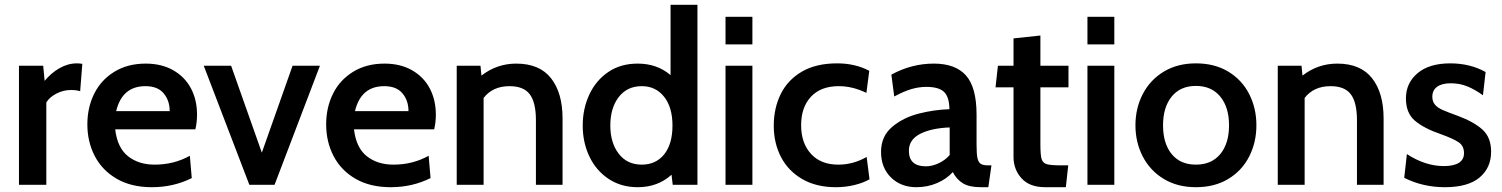

<svg xmlns="http://www.w3.org/2000/svg" viewBox="-20 -770 6260 800"><path d="M59 -496H160L166 -433Q193 -466 228 -486Q263 -506 301 -506Q311 -506 323 -504L314 -390Q298 -395 276 -395Q243 -395 214 -379.5Q185 -364 173 -343V0H59Z M344 -252Q344 -322 372.5 -379.5Q401 -437 456.5 -471Q512 -505 587 -505Q653 -505 701.5 -477.5Q750 -450 775.5 -402Q801 -354 801 -292Q801 -260 794 -231H460Q469 -154 513.5 -119Q558 -84 624 -84Q705 -84 771 -121L779 -28Q703 10 613 10Q527 10 466.5 -25Q406 -60 375 -119.5Q344 -179 344 -252ZM687 -307Q687 -351 662 -381Q637 -411 586 -411Q489 -411 464 -307Z M829 -496H943L1071 -134L1199 -496H1313L1124 0H1019Z M1339 -252Q1339 -322 1367.5 -379.5Q1396 -437 1451.5 -471Q1507 -505 1582 -505Q1648 -505 1696.5 -477.5Q1745 -450 1770.5 -402Q1796 -354 1796 -292Q1796 -260 1789 -231H1455Q1464 -154 1508.5 -119Q1553 -84 1619 -84Q1700 -84 1766 -121L1774 -28Q1698 10 1608 10Q1522 10 1461.5 -25Q1401 -60 1370 -119.5Q1339 -179 1339 -252ZM1682 -307Q1682 -351 1657 -381Q1632 -411 1581 -411Q1484 -411 1459 -307Z M2324 -276V0H2213V-269Q2213 -343 2187.5 -377Q2162 -411 2103 -411Q2033 -411 1995 -362V0H1883V-496H1982L1986 -455Q2050 -505 2131 -505Q2228 -505 2276 -444Q2324 -383 2324 -276Z M2886 -750V0H2783L2778 -42Q2721 10 2637 10Q2568 10 2516 -24.5Q2464 -59 2436 -117.5Q2408 -176 2408 -247Q2408 -317 2435.5 -376Q2463 -435 2514.5 -470Q2566 -505 2637 -505Q2718 -505 2774 -457V-750ZM2782 -247Q2782 -323 2747 -367Q2712 -411 2654 -411Q2593 -411 2558 -365.5Q2523 -320 2523 -247Q2523 -175 2558 -129.5Q2593 -84 2654 -84Q2713 -84 2747.5 -127Q2782 -170 2782 -247Z M3003 -700H3115V-585H3003ZM3003 -496H3115V0H3003Z M3204 -246Q3204 -320 3233.5 -379Q3263 -438 3322 -472Q3381 -506 3468 -506Q3543 -506 3602 -475L3590 -383Q3532 -411 3475 -411Q3400 -411 3359 -367Q3318 -323 3318 -248Q3318 -174 3359 -129Q3400 -84 3473 -84Q3535 -84 3591 -116L3603 -23Q3577 -8 3540 1Q3503 10 3463 10Q3381 10 3322.5 -24Q3264 -58 3234 -116Q3204 -174 3204 -246Z M3651 -137Q3651 -202 3697 -241Q3743 -280 3807.5 -296.5Q3872 -313 3936 -315Q3935 -367 3913 -387.5Q3891 -408 3840 -408Q3808 -408 3776.5 -398.5Q3745 -389 3706 -368L3694 -459Q3778 -505 3871 -505Q3961 -505 4005 -455.5Q4049 -406 4049 -292V-169Q4049 -130 4052.5 -112.5Q4056 -95 4065.5 -88Q4075 -81 4097 -81H4111L4098 10H4067Q4019 10 3992.5 -6Q3966 -22 3950 -53Q3924 -24 3884 -7Q3844 10 3798 10Q3734 10 3692.5 -30.5Q3651 -71 3651 -137ZM3937 -124V-239Q3860 -236 3813.5 -212Q3767 -188 3767 -142Q3767 -77 3838 -77Q3863 -77 3890.5 -89.5Q3918 -102 3937 -124Z M4203 -116V-406H4128L4138 -496H4203V-610L4315 -622V-496H4432V-406H4315V-168Q4315 -124 4320 -107.5Q4325 -91 4341.5 -86Q4358 -81 4401 -81H4431L4421 10H4335Q4270 10 4236.5 -27Q4203 -64 4203 -116Z M4511 -700H4623V-585H4511ZM4511 -496H4623V0H4511Z M4711 -248Q4711 -319 4741.5 -378Q4772 -437 4829 -471.5Q4886 -506 4963 -506Q5041 -506 5098 -471.5Q5155 -437 5185 -378Q5215 -319 5215 -248Q5215 -177 5185 -118Q5155 -59 5098 -24.5Q5041 10 4963 10Q4886 10 4829 -24.5Q4772 -59 4741.5 -118Q4711 -177 4711 -248ZM5101 -248Q5101 -323 5064.5 -367.5Q5028 -412 4963 -412Q4898 -412 4862 -367.5Q4826 -323 4826 -248Q4826 -172 4862 -128Q4898 -84 4963 -84Q5028 -84 5064.5 -128Q5101 -172 5101 -248Z M5745 -276V0H5634V-269Q5634 -343 5608.5 -377Q5583 -411 5524 -411Q5454 -411 5416 -362V0H5304V-496H5403L5407 -455Q5471 -505 5552 -505Q5649 -505 5697 -444Q5745 -383 5745 -276Z M5831 -29 5842 -128Q5919 -78 5996 -78Q6037 -78 6058.5 -91.5Q6080 -105 6080 -132Q6080 -162 6058 -177Q6036 -192 5986 -210Q5913 -235 5875.5 -267Q5838 -299 5838 -360Q5838 -424 5886.5 -465Q5935 -506 6023 -506Q6105 -506 6170 -470L6159 -373Q6126 -397 6094 -410Q6062 -423 6025 -423Q5988 -423 5968 -408.5Q5948 -394 5948 -367Q5948 -347 5959 -334Q5970 -321 5990.5 -312Q6011 -303 6055 -287Q6122 -262 6157.5 -229.5Q6193 -197 6193 -138Q6193 -71 6145 -30.5Q6097 10 6000 10Q5909 10 5831 -29Z"/></svg>

Font: Cabin SemiBold
Style: Regular
Weight: 600
Designer: Pablo Impallari
Foundry: Pablo Impallari. http://www.impallari.com Igino Marini. http://www.ikern.com
Version: Version 2.200